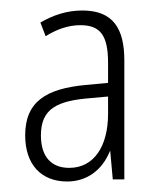

<svg xmlns="http://www.w3.org/2000/svg" viewBox="-20 -742 311 366"><path d="M137 -722C106 -722 79 -712 57 -699L67 -673C86 -685 109 -694 133 -694C171 -694 186 -675 186 -622V-584L143 -580C69 -573 28 -549 28 -484C28 -428 59 -396 108 -396C143 -396 174 -415 190 -455L195 -400H217V-627C217 -687 196 -722 137 -722ZM153 -555 186 -558V-525C186 -463 159 -422 112 -422C78 -422 58 -443 58 -484C58 -535 89 -550 153 -555Z"/></svg>

Font: Noto Sans Kannada ExtraCondensed ExtraLight
Style: Regular
Weight: 200
Width: 2
Designer: Jelle Bosma - Monotype Design Team
Foundry: Monotype Imaging Inc.
Version: Version 2.005